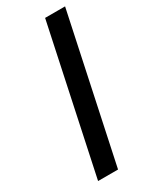

<svg xmlns="http://www.w3.org/2000/svg" viewBox="-187 -765 661 817"><g transform="rotate(-30 144.0 -357.0)"><path d="M37.6 0 189.5 -713.9H287.6L135.7 0Z"/></g></svg>

Font: Open Sans Medium
Style: Italic
Weight: 500
Italic angle: -12°
Designer: Monotype Design Team
Foundry: Monotype Imaging Inc.
Version: Version 3.000